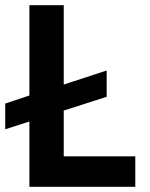

<svg xmlns="http://www.w3.org/2000/svg" viewBox="-27 -718 578 738"><path d="M493 0H86V-251L-7 -221V-320L86 -351V-698H218V-393L383 -447V-346L218 -293V-117H493Z"/></svg>

Font: IBM Plex Sans Arabic SemiBold
Style: Regular
Weight: 600
Designer: Mike Abbink, Paul van der Laan, Pieter van Rosmalen, Wael Morcos, Khajak Apelian
Foundry: Bold Monday
Version: Version 1.1